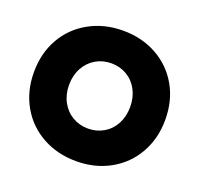

<svg xmlns="http://www.w3.org/2000/svg" viewBox="-126 -853 1045 1007"><g transform="rotate(20 396.5 -350.0)"><path d="M30 -350Q30 -456 77 -538.5Q124 -621 208 -667.5Q292 -714 397 -714Q502 -714 585.5 -667.5Q669 -621 716 -538.5Q763 -456 763 -350Q763 -245 716 -162Q669 -79 585.5 -32.5Q502 14 397 14Q292 14 208 -32.5Q124 -79 77 -162Q30 -245 30 -350ZM567 -350Q567 -403 545 -444.5Q523 -486 484 -509Q445 -532 397 -532Q349 -532 310 -509Q271 -486 248.5 -444.5Q226 -403 226 -350Q226 -297 248.5 -255.5Q271 -214 310 -191Q349 -168 397 -168Q445 -168 484 -191Q523 -214 545 -255.5Q567 -297 567 -350Z"/></g></svg>

Font: Chess Sans ExtraBold
Style: Regular
Weight: 800
Designer: Wolf Bōese
Foundry: Wolf Bōese
Version: Version 7.223